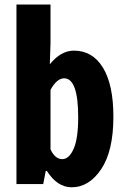

<svg xmlns="http://www.w3.org/2000/svg" viewBox="-20 -792 540 826"><path d="M288.1 13.7Q226.6 13.7 181.6 -56.6H176.8L166 0H50.8V-772.5H197.3V-606.4L194.3 -515.6Q242.2 -574.2 297.9 -574.2Q377.9 -574.2 422.9 -501Q467.8 -427.7 467.8 -290Q467.8 -142.6 415.5 -64.5Q363.3 13.7 288.1 13.7ZM248 -107.4Q277.3 -107.4 296.9 -151.9Q316.4 -196.3 316.4 -287.1Q316.4 -455.1 255.9 -455.1Q224.6 -455.1 197.3 -405.3V-149.4Q216.8 -107.4 248 -107.4Z"/></svg>

Font: GenEi Gothic M Regular
Style: Bold
Weight: 700
Designer: o_tamon (Modified); [Source Han Sans]
Ryoko NISHIZUKA  (kana & ideographs); Paul D. Hunt (Latin, Greek & Cyrillic); Wenl
Version: Version 1.1a;Original Version 1.004